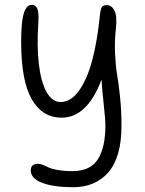

<svg xmlns="http://www.w3.org/2000/svg" viewBox="-20 -551 603 798"><path d="M283.2 227.1Q203.1 227.1 155.5 209Q107.9 190.9 107.9 157.2Q107.9 129.9 138.2 129.9Q147.5 129.9 159.2 134.5Q170.9 139.2 182.4 145Q193.8 150.9 220 155.5Q246.1 160.2 280.8 160.2Q355.5 160.2 386.7 111.1Q418 62 418 -28.8Q418 -56.2 411.1 -117.2Q404.3 -178.2 401.9 -220.2Q342.8 -62 235.8 -62Q155.3 -62 111.6 -139.2Q67.9 -216.3 67.9 -377Q67.9 -423.8 71.3 -455.1Q74.7 -486.3 81.3 -502.4Q87.9 -518.6 95.2 -524.7Q102.5 -530.8 112.8 -530.8Q128.4 -530.8 135.3 -514.6Q142.1 -498.5 139.2 -455.1Q132.8 -357.4 141.6 -283.7Q150.4 -210 173.6 -168.5Q196.8 -127 231.9 -127Q274.9 -127 308.8 -174.8Q342.8 -222.7 363.5 -301.3Q384.3 -379.9 395 -485.8Q397.9 -513.7 403.3 -521.7Q408.7 -529.8 423.8 -529.8Q443.4 -529.8 455.3 -507.8Q467.3 -485.8 461.9 -434.1Q455.6 -380.4 458.3 -326.7Q460.9 -272.9 466.8 -240.2Q472.7 -207.5 478.8 -149.4Q484.9 -91.3 484.9 -28.8Q484.9 102.1 430.9 164.6Q377 227.1 283.2 227.1Z"/></svg>

Font: Shantell Sans Bouncy
Style: Regular
Weight: 300
Designer: Stephen Nixon, Anya Danilova, Shantell Martin
Foundry: Arrow Type
Version: Version 1.006;[9816181b4]